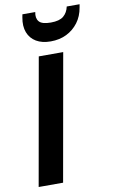

<svg xmlns="http://www.w3.org/2000/svg" viewBox="-102 -993 619 1045"><g transform="rotate(-10 208.0 -470.5)"><path d="M24 0 148 -700H283L159 0ZM227 -769Q179 -769 147 -788Q115 -807 101.5 -842Q88 -877 97 -925L100 -941H171Q164 -908 180 -889Q196 -870 245 -870Q293 -870 315.5 -889Q338 -908 345 -941H416L413 -924Q405 -876 379 -841.5Q353 -807 314.5 -788Q276 -769 227 -769Z"/></g></svg>

Font: DM Sans 17pt
Style: Bold Italic
Weight: 700
Italic angle: -10°
Version: Version 4.004;gftools[0.9.30]